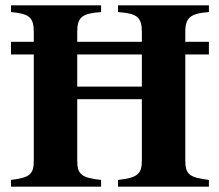

<svg xmlns="http://www.w3.org/2000/svg" viewBox="-20 -696 818 716"><path d="M759 0V-25C687 -34 671 -45 671 -98V-493H759V-540H671V-577C671 -631 691 -646 759 -651V-676H420V-651C490 -646 509 -633 509 -577V-540H268V-577C268 -633 287 -646 357 -651V-676H21V-651C88 -645 106 -632 106 -577V-540H21V-493H106V-98C106 -45 91 -34 21 -25V0H357V-25C284 -33 268 -45 268 -98V-326H509V-98C509 -47 493 -33 420 -25V0ZM509 -373H268V-493H509Z"/></svg>

Font: XITS
Style: Bold
Weight: 700
Designer: MicroPress Inc., with final additions and corrections provided by Coen Hoffman, Elsevier (retired)
Version: Version 1.107